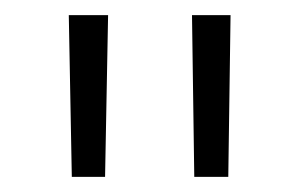

<svg xmlns="http://www.w3.org/2000/svg" viewBox="-20 -717 397 254"><path d="M237 -483 234 -697H285L282 -483ZM75 -483 71 -697H123L119 -483Z"/></svg>

Font: Cairo Play Light
Style: Regular
Weight: 300
Version: Version 3.119